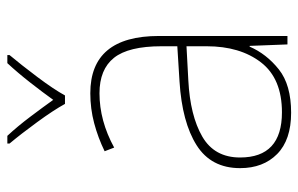

<svg xmlns="http://www.w3.org/2000/svg" viewBox="-165 -638 813 523"><g transform="rotate(-90 241.5 -376.5)"><path d="M377 -275V-220Q377 -129 333 -72Q289 -15 197 -15Q74 -15 74 -129Q74 -199 131 -232Q188 -265 284 -270ZM249 -537Q207 -537 167.5 -526.5Q128 -516 91 -498L101 -472Q174 -512 249 -512Q314 -512 345.5 -472.5Q377 -433 377 -343V-300L281 -294Q170 -287 107.5 -247.5Q45 -208 45 -129Q45 -66 83.5 -28Q122 10 196 10Q272 10 314 -23.5Q356 -57 376 -103H378L382 0H405V-350Q405 -537 249 -537ZM353 -763H331Q305 -735 278 -700.5Q251 -666 231 -638Q211 -666 185 -700.5Q159 -735 133 -763H112V-757Q138 -726 170.5 -681.5Q203 -637 220 -606H243Q260 -637 293.5 -681.5Q327 -726 353 -757Z"/></g></svg>

Font: Noto Sans Display Thin
Style: Regular
Weight: 250
Designer: Monotype Design Team
Foundry: Monotype Imaging Inc.
Version: Version 1.900